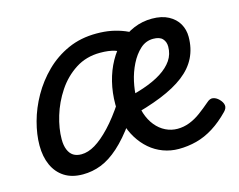

<svg xmlns="http://www.w3.org/2000/svg" viewBox="-80 -639 966 776"><g transform="rotate(-15 402.5 -250.5)"><path d="M179 17Q133 17 102 -3Q71 -23 55 -58.5Q39 -94 39 -141Q39 -187 53 -239Q67 -291 95 -340.5Q123 -390 164 -430.5Q205 -471 258.5 -495Q312 -519 378 -519Q412 -519 440 -513.5Q468 -508 494 -497.5Q520 -487 546 -472L477 -413Q458 -424 433.5 -432Q409 -440 372 -440Q314 -440 269 -411Q224 -382 193.5 -336Q163 -290 147.5 -238.5Q132 -187 132 -142Q132 -116 139.5 -98Q147 -80 160.5 -71.5Q174 -63 194 -63Q222 -63 252 -81Q282 -99 316.5 -135.5Q351 -172 388 -228L409 -136Q369 -80 331 -46Q293 -12 256 2.5Q219 17 179 17ZM580 18Q546 18 515 6.5Q484 -5 459 -26.5Q434 -48 415.5 -78Q397 -108 387.5 -144.5Q378 -181 378 -222Q378 -271 389 -315.5Q400 -360 420.5 -397Q441 -434 469.5 -461.5Q498 -489 534 -504Q570 -519 610 -519Q651 -519 679 -504Q707 -489 721 -464.5Q735 -440 735 -410Q735 -362 716 -323.5Q697 -285 658 -255Q619 -225 559.5 -201Q500 -177 419 -157L403 -229Q459 -241 503.5 -256Q548 -271 579.5 -291Q611 -311 628 -336Q645 -361 645 -393Q645 -413 633 -426Q621 -439 594 -439Q563 -439 539.5 -417.5Q516 -396 499.5 -363Q483 -330 475 -293.5Q467 -257 467 -227Q467 -190 477 -159.5Q487 -129 505 -107Q523 -85 546.5 -73.5Q570 -62 596 -62Q622 -62 646.5 -71.5Q671 -81 694 -98Q717 -115 739 -134Q753 -147 766 -144.5Q779 -142 790 -131Q803 -118 805 -105Q807 -92 794 -79Q761 -45 726 -23Q691 -1 654.5 8.5Q618 18 580 18Z"/></g></svg>

Font: Playwrite DK Uloopet
Style: Regular
Weight: 400
Designer: Veronika Burian, José Scaglione
Foundry: TypeTogether
Version: Version 1.002